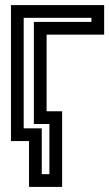

<svg xmlns="http://www.w3.org/2000/svg" viewBox="-20 -529 429 754"><path d="M224 180V-67V-92H199H163V-393H364H389V-418V-484V-509H364H48H23V-484V0V25H48H94V180V205H119H199H224V180ZM174 155H144V0V-25H119H73V-459H339V-443H138H113V-418V-67V-42H138H174V155Z"/></svg>

Font: Gamestation DisplayOutline
Style: Regular
Weight: 400
Designer: Jonas Hecksher
Foundry: Jonas Hecksher, Playtypeª, e-types AS
Version: Version 1.003